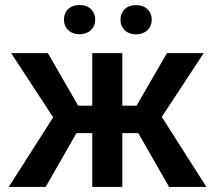

<svg xmlns="http://www.w3.org/2000/svg" viewBox="-20 -738 848 758"><path d="M232.4 -660.6C232.4 -627.9 255.4 -603 293.9 -603C332.5 -603 356 -627.9 356 -660.6C356 -693.4 332.5 -718.3 293.9 -718.3C255.4 -718.3 232.4 -693.4 232.4 -660.6ZM455.6 -660.2C455.6 -627.4 478.5 -602.5 517.1 -602.5C555.7 -602.5 579.1 -627.4 579.1 -660.2C579.1 -692.9 555.7 -717.8 517.1 -717.8C478.5 -717.8 455.6 -692.9 455.6 -660.2ZM647.5 0H794.9L618.7 -276.4L784.2 -528.3H639.2L519 -320.8H462.9V-528.3H344.2V-320.8H288.6L168.9 -528.3H23.9L189.9 -274.9L14.6 0H160.2L281.7 -212.4H344.2V0H462.9V-212.4H525.9Z"/></svg>

Font: Roboto Medium
Style: Regular
Weight: 500
Designer: Google
Version: Version 2.137; 2017